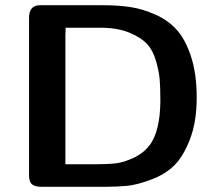

<svg xmlns="http://www.w3.org/2000/svg" viewBox="-20 -714 834 734"><path d="M91 -45V-646Q91 -694 133 -694H373Q432 -694 478.5 -687Q525 -680 574.5 -658Q624 -636 657 -598.5Q690 -561 711 -495.5Q732 -430 732 -341Q732 -248 706 -181Q680 -114 644.5 -80Q609 -46 555.5 -26.5Q502 -7 466 -3.5Q430 0 384 0H137Q115 0 103 -9Q91 -18 91 -45ZM230 -86H341Q390 -86 422 -89.5Q454 -93 493.5 -112Q533 -131 557 -166Q591 -218 593 -321V-332Q593 -380 590.5 -410Q588 -440 576.5 -480.5Q565 -521 543 -545Q521 -569 478.5 -587.5Q436 -606 376 -608H231L230 -579Z"/></svg>

Font: CMU Sans Serif
Style: Bold
Weight: 700
Version: Version 0.7.0